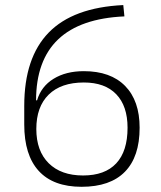

<svg xmlns="http://www.w3.org/2000/svg" viewBox="-20 -716 626 746"><path d="M296.9 9.8Q187 9.8 130.6 -51.8Q74.2 -113.3 74.2 -232.4V-304.7Q74.2 -491.7 169.2 -589.4Q264.2 -687 459 -696.3L463.4 -652.3Q120.6 -637.2 120.1 -326.2H124Q140.1 -380.4 188.2 -409.9Q236.3 -439.5 305.7 -439.5Q409.7 -439.5 466.1 -382.1Q522.5 -324.7 522.5 -219.7Q522.5 -106.9 465.3 -48.6Q408.2 9.8 296.9 9.8ZM302.7 -34.2Q387.7 -34.2 431.6 -81.3Q475.6 -128.4 475.6 -219.7Q475.6 -304.2 431.6 -349.9Q387.7 -395.5 305.7 -395.5Q217.3 -395.5 169.2 -348.4Q121.1 -301.3 121.1 -214.8Q121.1 -129.4 169.2 -81.8Q217.3 -34.2 302.7 -34.2Z"/></svg>

Font: Cascadia Mono ExtraLight
Style: Regular
Weight: 200
Monospace: yes
Designer: Aaron Bell
Foundry: Saja Typeworks
Version: Version 2404.023; ttfautohint (v1.8.4)